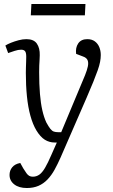

<svg xmlns="http://www.w3.org/2000/svg" viewBox="-20 -717 567 966"><path d="M285 75Q270 109 254.5 137Q239 165 219 186Q199 207 173.5 218Q148 229 115 229Q75 229 51.5 210.5Q28 192 28 163Q28 141 41.5 124.5Q55 108 82 103L97 130Q107 146 113.5 155Q120 164 127.5 168Q135 172 145 172Q163 172 177.5 162Q192 152 206.5 127.5Q221 103 239 61L266 0H255Q228 0 205.5 -14Q183 -28 163 -61Q145 -91 133 -134.5Q121 -178 115.5 -232.5Q110 -287 110 -350Q110 -363 110.5 -378Q111 -393 111.5 -407.5Q112 -422 112 -432Q112 -452 106 -459.5Q100 -467 86 -467Q72 -467 53.5 -461Q35 -455 21 -450L7 -488Q18 -495 35.5 -502Q53 -509 73.5 -514.5Q94 -520 113 -520Q150 -520 165.5 -497.5Q181 -475 180 -439Q180 -427 179 -414Q178 -401 177.5 -386.5Q177 -372 177 -354Q177 -292 181 -244.5Q185 -197 193 -162Q201 -127 213 -101Q225 -79 233.5 -68.5Q242 -58 251 -55Q260 -52 272 -52H288L408 -339Q418 -364 422 -383Q426 -402 420.5 -414.5Q415 -427 397 -433L363 -446Q359 -477 373.5 -498.5Q388 -520 419 -520Q442 -520 457 -509Q472 -498 479.5 -480Q487 -462 487 -440Q487 -424 483.5 -405.5Q480 -387 471.5 -363Q463 -339 449.5 -305.5Q436 -272 416 -226ZM138 -697H410L407 -640H135Z"/></svg>

Font: Literata 18pt Light
Style: Italic
Weight: 300
Italic angle: -2°
Designer: Latin by Veronika Burian and Jose Scaglione. Greek by Irene Vlachou. Cyrillic by Vera Evstafieva
Foundry: TypeTogether
Version: Version 3.103;gftools[0.9.29]